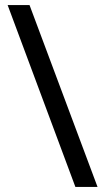

<svg xmlns="http://www.w3.org/2000/svg" viewBox="-20 -734 412 754"><path d="M96 -714 363 0H276L10 -714Z"/></svg>

Font: Noto Sans Bassa Vah
Style: Regular
Weight: 400
Designer: Monotype Design Team
Foundry: Monotype Imaging Inc.
Version: Version 2.002